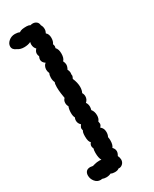

<svg xmlns="http://www.w3.org/2000/svg" viewBox="-242 -763 758 948"><g transform="rotate(-30 137.0 -289.5)"><path d="M113 -706Q121 -708 127 -708Q139 -708 148 -701Q157 -694 158 -680Q165 -669 165 -655Q165 -644 159 -633Q172 -623 172 -601Q172 -581 163 -569Q166 -562 166 -555Q166 -552 164 -546Q176 -534 176 -509Q176 -482 164 -471Q170 -459 170 -450Q170 -438 162 -424Q168 -414 168 -404Q168 -398 167 -394Q168 -392 168 -388Q168 -383 162 -372Q174 -344 174 -320Q174 -301 167 -288Q173 -278 173 -267Q173 -249 159 -237Q167 -226 167 -211Q167 -202 164 -193Q176 -179 176 -157Q176 -137 166 -127Q168 -117 168 -114Q168 -105 159 -96Q175 -84 175 -62Q175 -47 169 -36Q171 -26 171 -16Q171 9 161 21Q172 32 172 46Q172 56 164 69Q170 81 170 92Q170 107 159.5 116.5Q149 126 136 124Q129 131 112 131Q98 131 90 126Q78 132 63 132Q51 132 41 128Q38 129 32 129Q13 129 0.5 113.5Q-12 98 -12 79Q-12 65 -4.5 56.5Q3 48 19 48Q23 48 33 50Q34 50 46.5 46.5Q59 43 74 43Q82 43 85 44Q76 30 76 0Q76 -17 79 -23Q75 -33 75 -38Q75 -48 83 -57Q72 -65 72 -96Q72 -120 78 -126Q76 -134 76 -138Q76 -146 85 -158Q72 -169 72 -186Q72 -195 76 -202Q70 -212 70 -231Q70 -251 76 -266Q70 -275 70 -287Q70 -302 80 -311Q78 -321 75.5 -340Q73 -359 73 -376Q73 -395 77 -403Q71 -414 71 -431Q71 -445 76 -455Q71 -467 71 -476Q71 -487 75.5 -496Q80 -505 86 -508Q69 -519 69 -535Q69 -542 74 -552Q70 -560 70 -568Q70 -581 81 -592Q69 -604 69 -622Q69 -627 71 -635Q55 -627 33 -627Q11 -627 -3 -637Q-26 -646 -26 -665Q-26 -681 -11 -694Q4 -707 25 -707Q40 -707 51 -702Q60 -708 69.5 -709.5Q79 -711 94 -711Q106 -711 113 -706Z"/></g></svg>

Font: Pangolin
Style: Regular
Weight: 400
Designer: Kevin Burke
Foundry: Google, Inc.
Version: Version 1.101